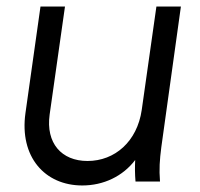

<svg xmlns="http://www.w3.org/2000/svg" viewBox="-20 -556 614 588"><path d="M232 12C297 12 356 -16 394 -66C393 -44 393 -24 395 0H470C467 -38 469 -66 474 -105L534 -536H459L414 -219C400 -123 332 -63 248 -63C168 -63 120 -118 132 -205L179 -536H104L58 -210C39 -76 117 12 232 12Z"/></svg>

Font: Mluvka
Style: Italic
Weight: 400
Italic angle: -8°
Designer: Modified by Jiří Krblich, Original typeface by Gumpita Rahayu
Foundry: Gumpita Rahayu & Jiří Krblich
Version: Version 2.000;Glyphs 3.1.1 (3134)